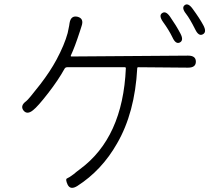

<svg xmlns="http://www.w3.org/2000/svg" viewBox="-20 -831 1040 894"><path d="M340 35Q308 55 295 29Q283 3 292.5 -0.5Q302 -4 323 -20Q337 -32 352 -43Q552 -190 566 -513Q566 -518 561 -518H293Q284 -518 280 -510Q252 -459 204 -397Q156 -335 134 -318Q106 -295 89 -317Q73 -339 102 -360Q112 -367 168 -439Q214 -499 243 -553Q280 -622 295 -677Q299 -694 302 -711L304 -724Q310 -760 341 -753Q372 -745 360 -710L352 -685Q328 -611 310 -573Q308 -568 313 -568L856 -572Q892 -572 892 -544Q892 -516 856 -516L624 -518Q619 -518 619 -513Q608 -306 525 -163Q454 -38 340 35ZM817 -633Q798 -624 783 -657Q766 -692 739 -729Q718 -759 735 -770Q752 -782 772 -753Q800 -713 820 -675Q837 -643 817 -633ZM924 -671Q905 -661 889 -694Q864 -744 846 -767Q824 -795 840 -807Q856 -819 877 -790Q910 -745 927 -713Q944 -681 924 -671Z"/></svg>

Font: Resource Han Rounded JP Light
Style: Regular
Weight: 300
Designer: Cyano Hao (round all glyphs); Ryoko NISHIZUKA 西塚涼子 (kana, bopomofo & ideographs); Paul D. Hunt (Latin, Greek & Cyrillic)
Foundry: Cyano Hao
Version: 0.990